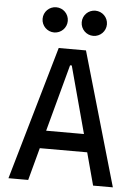

<svg xmlns="http://www.w3.org/2000/svg" viewBox="-60 -947 706 993"><g transform="rotate(5 293.0 -451.0)"><path d="M22 0H124.5L169.9 -168.9H416L461.4 0H564L363.8 -693.4H222.2ZM194.8 -261.7 288.6 -609.4H297.4L391.1 -261.7ZM191.4 -771.5C227.5 -771.5 256.8 -800.8 256.8 -836.9C256.8 -873.5 227.5 -902.3 191.4 -902.3C155.3 -902.3 126 -873.5 126 -836.9C126 -800.8 155.3 -771.5 191.4 -771.5ZM394.5 -771.5C430.7 -771.5 460 -800.8 460 -836.9C460 -873.5 430.7 -902.3 394.5 -902.3C358.4 -902.3 329.1 -873.5 329.1 -836.9C329.1 -800.8 358.4 -771.5 394.5 -771.5Z"/></g></svg>

Font: Cascadia Mono NF
Style: Regular
Weight: 400
Monospace: yes
Designer: Aaron Bell
Foundry: Saja Typeworks
Version: Version 2404.023